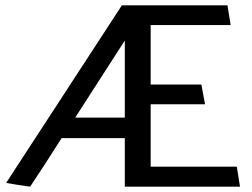

<svg xmlns="http://www.w3.org/2000/svg" viewBox="-20 -700 946 720"><path d="M448 0V-182H211Q182 -136 152.5 -90.5Q123 -45 93 0Q71 -3 48 -6.5Q25 -10 3 -14L437 -680H833L845 -606H545V-383H735L749 -309H545V-75H868L880 0ZM262 -259H448V-548Z"/></svg>

Font: Palanquin Medium
Style: Regular
Weight: 500
Designer: Pria Ravichandran
Version: Version 1.0.4